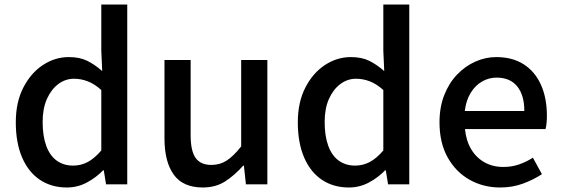

<svg xmlns="http://www.w3.org/2000/svg" viewBox="-20 -817 2486 851"><path d="M276 14Q208 14 157 -20Q106 -54 78 -119Q50 -184 50 -275Q50 -364 83.5 -429Q117 -494 170.5 -529Q224 -564 285 -564Q333 -564 366.5 -547.5Q400 -531 433 -502L429 -593V-797H544V0H450L440 -62H437Q406 -30 365 -8Q324 14 276 14ZM304 -83Q339 -83 369 -99Q399 -115 429 -150V-418Q399 -445 369 -456.5Q339 -468 308 -468Q270 -468 238.5 -444.5Q207 -421 188 -378.5Q169 -336 169 -276Q169 -214 185 -170.5Q201 -127 231.5 -105Q262 -83 304 -83Z M879 14Q791 14 750 -43Q709 -100 709 -204V-551H825V-218Q825 -148 847 -117Q869 -86 917 -86Q955 -86 985 -105.5Q1015 -125 1049 -168V-551H1165V0H1070L1061 -83H1058Q1020 -40 978 -13Q936 14 879 14Z M1526 14Q1458 14 1407 -20Q1356 -54 1328 -119Q1300 -184 1300 -275Q1300 -364 1333.5 -429Q1367 -494 1420.5 -529Q1474 -564 1535 -564Q1583 -564 1616.5 -547.5Q1650 -531 1683 -502L1679 -593V-797H1794V0H1700L1690 -62H1687Q1656 -30 1615 -8Q1574 14 1526 14ZM1554 -83Q1589 -83 1619 -99Q1649 -115 1679 -150V-418Q1649 -445 1619 -456.5Q1589 -468 1558 -468Q1520 -468 1488.5 -444.5Q1457 -421 1438 -378.5Q1419 -336 1419 -276Q1419 -214 1435 -170.5Q1451 -127 1481.5 -105Q1512 -83 1554 -83Z M2197 14Q2122 14 2061 -20.5Q2000 -55 1964 -119.5Q1928 -184 1928 -275Q1928 -342 1949 -395.5Q1970 -449 2006 -486.5Q2042 -524 2087 -544Q2132 -564 2179 -564Q2252 -564 2302 -531.5Q2352 -499 2378 -440.5Q2404 -382 2404 -304Q2404 -287 2402.5 -271.5Q2401 -256 2398 -245H2041Q2046 -193 2068.5 -155.5Q2091 -118 2127.5 -97.5Q2164 -77 2211 -77Q2248 -77 2280 -88Q2312 -99 2342 -118L2382 -45Q2344 -20 2297.5 -3Q2251 14 2197 14ZM2040 -325H2304Q2304 -395 2272.5 -434Q2241 -473 2181 -473Q2147 -473 2117 -456Q2087 -439 2066.5 -406Q2046 -373 2040 -325Z"/></svg>

Font: Noto Sans KR Thin Medium
Style: Regular
Weight: 500
Version: Version 2.004-H2;hotconv 1.0.118;makeotfexe 2.5.65603